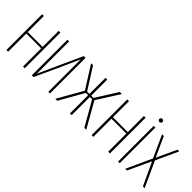

<svg xmlns="http://www.w3.org/2000/svg" viewBox="48 -1244 1884 1884"><g transform="rotate(45 990.0 -302.0)"><path d="M49 0V-495H73V-272H279V-495H303V0H279V-252H73V0Z M401 0V-494H425V-47L628 -494H653V0H630V-450Q579 -337 528.5 -225Q478 -113 425 0Z M727 0 876 -262 729 -495H756L898 -271H930V-494H954V-271H986L1127 -495H1156L1008 -262L1157 0H1130L985 -253H954V0H930V-253H898L754 0Z M1231 0V-495H1255V-272H1461V-495H1485V0H1461V-252H1255V0Z M1598 0V-495H1621V0ZM1610 -561Q1601 -561 1594.5 -567.5Q1588 -574 1588 -583Q1588 -592 1594.5 -598Q1601 -604 1610 -604Q1619 -604 1625.5 -598Q1632 -592 1632 -583Q1632 -574 1625.5 -567.5Q1619 -561 1610 -561Z M1698 0 1819 -264 1714 -495H1738L1832 -288L1928 -495H1952L1846 -264L1967 0H1943L1832 -238L1722 0Z"/></g></svg>

Font: Alumni Sans Thin
Style: Regular
Weight: 100
Designer: Robert E. Leuschke
Foundry: Robert E. Leuschke
Version: Version 1.018